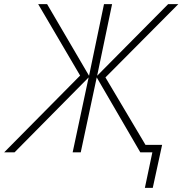

<svg xmlns="http://www.w3.org/2000/svg" viewBox="-56 -734 879 925"><path d="M642 171H680L725 -36H645L452 -361L803 -714H754L412 -369L484 -714H445L373 -369L171 -714H128L330 -370L-36 0H14L371 -361L294 0H333L410 -361L620 0H678Z"/></svg>

Font: Noto Sans ExtraLight
Style: Italic
Weight: 200
Italic angle: -12°
Designer: Monotype Design Team
Foundry: Monotype Imaging Inc.
Version: Version 2.013